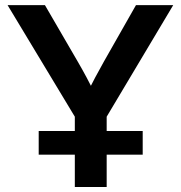

<svg xmlns="http://www.w3.org/2000/svg" viewBox="-20 -748 723 768"><path d="M279.3 0V-281.2L10.3 -727.5H159.7L290.5 -502.4Q309.6 -469.7 326.7 -437.5Q343.8 -405.3 361.3 -369.6H326.7Q343.3 -405.3 360.4 -437.5Q377.4 -469.7 396 -502.4L523.9 -727.5H672.9L406.7 -281.2V0ZM134.8 -129.4V-224.1H550.8V-129.4Z"/></svg>

Font: Inter 28pt SemiBold
Style: Regular
Weight: 600
Designer: Rasmus Andersson
Foundry: rsms
Version: Version 4.001;git-66647c0bb